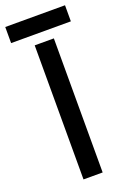

<svg xmlns="http://www.w3.org/2000/svg" viewBox="-176 -888 630 942"><g transform="rotate(-20 139.0 -417.0)"><path d="M88 -700H188V0H88ZM-17 -834H295V-750H-17Z"/></g></svg>

Font: Oak Sans Medium
Style: Regular
Weight: 500
Designer: Erik Kennedy, Walven
Foundry: Erik Kennedy, Walven
Version: Version 1.000